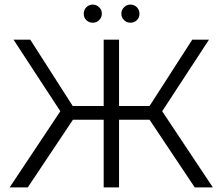

<svg xmlns="http://www.w3.org/2000/svg" viewBox="-20 -817 970 837"><path d="M632 -295H499V0H432V-295H298L101 0H22L243 -332L39 -644H112L297 -355H432V-644H499V-355H632L818 -644H891L687 -332L908 0H829ZM345 -757Q345 -774 356.5 -785.5Q368 -797 385 -797Q400 -797 412 -785.5Q424 -774 424 -757.5Q424 -741 412.5 -729.5Q401 -718 384.5 -718Q368 -718 356.5 -729Q345 -740 345 -757ZM548 -797Q565 -797 576.5 -785.5Q588 -774 588 -757Q588 -740 576.5 -729Q565 -718 548.5 -718Q532 -718 520.5 -729.5Q509 -741 509 -757.5Q509 -774 521 -785.5Q533 -797 548 -797Z"/></svg>

Font: Montserrat Ace
Style: Regular
Weight: 400
Designer: Julieta Ulanovsky
Foundry: Julieta Ulanovsky
Version: Version 1